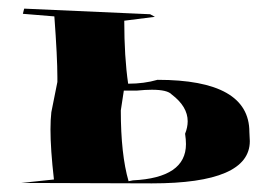

<svg xmlns="http://www.w3.org/2000/svg" viewBox="-20 -512 626 445"><path d="M332 -87 29 -88 105 -96Q97 -166 97 -212Q97 -235 99 -252L113 -322V-333Q113 -379 106 -474L33 -480L36 -492L328 -479L339 -473L268 -464Q268 -380 277 -318Q314 -318 345 -327Q558 -327 558 -206L559 -185Q559 -87 332 -87ZM278 -92 288 -94Q411 -100 411 -178Q411 -189 409 -202Q415 -217 415 -231Q415 -265 378 -293Q368 -304 332 -304Q317 -304 297 -302H267L260 -256Q260 -154 278 -92Z"/></svg>

Font: Xiangcui Kesong Xiangcui Kesong
Style: Regular
Weight: 400
Version: Version 1.501;March 28, 2024;FontCreator 14.0.0.2814 64-bit